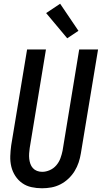

<svg xmlns="http://www.w3.org/2000/svg" viewBox="-20 -1000 545 1028"><path d="M205 8Q176 8 148.5 2Q121 -4 99 -19.5Q77 -35 62 -58Q47 -81 40.5 -108Q34 -135 35 -164Q36 -193 40 -222L125 -735H226L139 -207Q137 -193 136 -178.5Q135 -164 136.5 -150Q138 -136 142.5 -123Q147 -110 156 -100Q165 -90 178 -85Q191 -80 206 -80Q226 -80 246.5 -89Q267 -98 281.5 -115Q296 -132 303.5 -152.5Q311 -173 315 -193L404 -735H505L413 -179Q409 -154 401 -130Q393 -106 379.5 -84Q366 -62 346.5 -43.5Q327 -25 303.5 -13Q280 -1 255 3.5Q230 8 205 8ZM340 -795 227 -930 302 -980 400 -835Z"/></svg>

Font: Iosevka Semibold Oblique
Style: Regular
Weight: 600
Italic angle: -9°
Monospace: yes
Designer: Belleve Invis
Foundry: Belleve Invis
Version: Version 32.5.0; ttfautohint (v1.8.4)